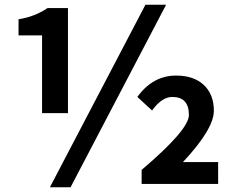

<svg xmlns="http://www.w3.org/2000/svg" viewBox="-20 -774 988 808"><path d="M157 -625H58V-693Q125 -703 180 -740H266V-298H157ZM592 -754H679L277 14H190ZM576 -59Q775 -228 775 -290Q775 -366 705 -366Q661 -366 620 -309L558 -366Q623 -456 721 -456Q794 -456 836 -418Q880 -378 880 -308Q880 -231 750 -92H898V0H576Z"/></svg>

Font: Noto Sans Tobesmart edit
Style: Bold
Weight: 700
Designer: Ryoko NISHIZUKA  (kana & ideographs); Paul D. Hunt (Latin, Greek & Cyrillic); Wenlong ZHANG  (bopomofo); Sandoll Communi
Foundry: Adobe Systems Incorporated
Version: Version 1.005 Oct 7, 2021